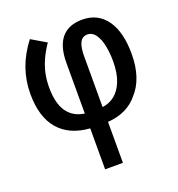

<svg xmlns="http://www.w3.org/2000/svg" viewBox="-140 -665 947 1020"><g transform="rotate(-20 333.0 -154.5)"><path d="M280.3 240.2V8.8Q165.5 0.5 104.7 -70.3Q43.9 -141.1 43.9 -271Q43.9 -346.7 68.1 -415Q92.3 -483.4 141.1 -546.4L224.6 -497.1Q197.8 -457.5 181.2 -420.7Q164.6 -383.8 157 -347.2Q149.4 -310.5 149.4 -271Q149.4 -179.7 183.1 -131.8Q216.8 -84 280.3 -75.2V-360.8Q280.3 -454.6 319.8 -501.7Q359.4 -548.8 437 -548.8Q524.9 -548.8 573.7 -480.7Q622.6 -412.6 622.6 -288.1Q622.6 -218.3 604.5 -164.1Q586.4 -109.9 551.8 -72.8Q491.7 1 380.9 8.8V240.2ZM380.9 -75.2Q420.9 -80.1 450.7 -104.2Q480.5 -128.4 497.6 -170.9Q507.3 -194.8 512 -222.9Q516.6 -251 516.6 -286.6Q516.6 -314.5 513.4 -340.8Q510.3 -367.2 504.6 -388.9Q499 -410.6 490.2 -425.3Q481 -444.3 467.3 -454.8Q453.6 -465.3 436.5 -465.3Q407.7 -465.3 394.3 -439.9Q380.9 -414.6 380.9 -362.3Z"/></g></svg>

Font: Open Sans
Style: Regular
Weight: 600
Width: 3
Foundry: Ascender Corporation
Version: Version 1.000